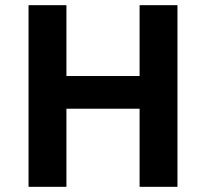

<svg xmlns="http://www.w3.org/2000/svg" viewBox="-20 -720 794 740"><path d="M90 0V-700H236V-427H518V-700H664V0H518V-301H236V0Z"/></svg>

Font: Inclusive Sans
Style: Bold
Weight: 700
Designer: Olivia King
Foundry: Olivia King
Version: Version 2.004